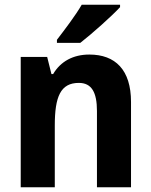

<svg xmlns="http://www.w3.org/2000/svg" viewBox="-20 -786 635 806"><path d="M484 -756V-766H323C297 -721 252 -662 219 -619V-606H317C366 -644 450 -719 484 -756ZM355 -557C287 -557 234 -528 203 -475H196L178 -547H67V0H210V-259C210 -380 234 -438 311 -438C365 -438 387 -398 387 -320V0H530V-358C530 -493 464 -557 355 -557Z"/></svg>

Font: Noto Sans Khmer SemiCondensed
Style: Bold
Weight: 700
Width: 4
Designer: Danh Hong and the Monotype Design Team
Foundry: Monotype Imaging Inc.
Version: Version 2.004